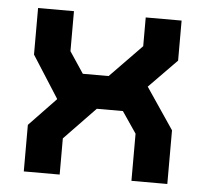

<svg xmlns="http://www.w3.org/2000/svg" viewBox="-45 -598 689 645"><g transform="rotate(5 300.0 -275.5)"><path d="M421 -551V-454L314 -344H227L179 -416V-551H58V-394L148 -253V-251L58 -157V0H179V-122L284 -231H372L421 -159V0H542V-181L448 -320L542 -416V-551Z"/></g></svg>

Font: Kode Mono
Style: Bold
Weight: 700
Monospace: yes
Designer: Isa Ozler
Foundry: Kadena LLC
Version: Version 1.206;gftools[0.9.28]